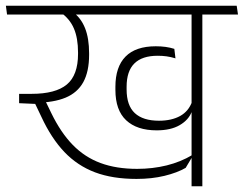

<svg xmlns="http://www.w3.org/2000/svg" viewBox="-36 -648 848 668"><path d="M668 -607.5H630.5V0H668ZM567.5 -597.5H792L787.5 -628H563.5ZM-11.5 -597.5H741.5L737.5 -628H-15.5ZM274 -462.5Q274 -514.5 260 -549.8Q246 -585 218.5 -605.5H174Q206.5 -583 221 -549.2Q235.5 -515.5 235.5 -465.5V-460.5Q235.5 -386.5 196.5 -354Q157.5 -321.5 74 -321.5H30.5L59 -290.5H86.5Q150.5 -291 192 -308.2Q233.5 -325.5 253.8 -362.2Q274 -399 274 -457.5ZM610 -64 633.5 -103.5V-109Q592.5 -84.5 543.8 -72.5Q495 -60.5 441 -60.5Q368.5 -60.5 313.8 -80.8Q259 -101 217.2 -143.8Q175.5 -186.5 142.5 -254.5L119 -303L30.5 -321.5V-289L86.5 -286.5L108 -241.5Q142.5 -167 188 -119.2Q233.5 -71.5 294.5 -48.5Q355.5 -25.5 439 -25.5Q492 -25.5 536.2 -36.2Q580.5 -47 610 -64ZM509 -194.5Q558 -194.5 589 -212.5Q620 -230.5 631 -259H635L632.5 -295Q620.5 -261 590.8 -244.5Q561 -228 517 -228Q461.5 -228 433 -254.5Q404.5 -281 404.5 -337V-346Q404.5 -400.5 431.5 -427.2Q458.5 -454 512.5 -454Q529 -454 543.5 -452Q558 -450 574.5 -445L570.5 -478Q556.5 -482.5 540.2 -484.8Q524 -487 506 -487Q436 -487 400.8 -451.2Q365.5 -415.5 365.5 -346V-335.5Q365.5 -264.5 403 -229.5Q440.5 -194.5 509 -194.5Z"/></svg>

Font: Anek Devanagari ExtraLight
Style: Regular
Weight: 250
Designer: Kailash Malviya (Devanagari) & Yesha Goshar (Latin)
Foundry: Ek Type
Version: Version 1.003